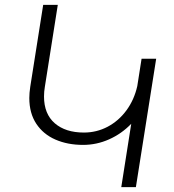

<svg xmlns="http://www.w3.org/2000/svg" viewBox="-20 -770 717 790"><path d="M608.4 -438.5 539.1 0H479L520 -260.7Q480.5 -219.7 429.2 -196.8Q377.9 -173.8 321.8 -173.8Q258.3 -173.8 208.3 -195.6Q158.2 -217.3 129.4 -260.7Q100.6 -304.2 100.6 -366.7Q100.6 -387.2 104.5 -413.1L157.7 -750H217.8L164.6 -413.1Q161.1 -393.1 161.1 -373Q161.1 -301.3 205.3 -262.9Q249.5 -224.6 325.2 -224.6Q377.4 -224.6 422.9 -248.5Q468.3 -272.5 500.2 -315.9Q532.2 -359.4 544.9 -416L562.5 -528.3H622.6L615.2 -481.4Z"/></svg>

Font: Mardoto Light
Style: Italic
Weight: 300
Italic angle: -12°
Designer: Christian Robertson, Vahan Hovhannisyan
Foundry: Google
Version: Version 1.000